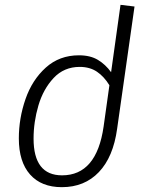

<svg xmlns="http://www.w3.org/2000/svg" viewBox="-20 -763 603 795"><path d="M537 -736 465 -230Q449 -113 389.5 -50.5Q330 12 236 12Q151 12 104.5 -40.5Q58 -93 58 -190Q58 -273 85.5 -352.5Q113 -432 169.5 -483Q226 -534 307 -534Q354 -534 385.5 -515Q417 -496 440 -464L479 -743ZM409 -239 433 -410Q411 -446 381.5 -466Q352 -486 310 -486Q245 -486 202 -440Q159 -394 139 -326Q119 -258 119 -189Q119 -37 237 -37Q380 -37 409 -239Z"/></svg>

Font: FiraGO Light
Style: Italic
Weight: 300
Italic angle: -8°
Designer: bBox Type GmbH
Foundry: bBox Type GmbH
Version: Version 1.001